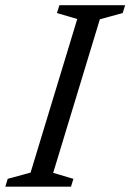

<svg xmlns="http://www.w3.org/2000/svg" viewBox="-38 -702 490 722"><path d="M252.5 -630.5 176 -653 185.5 -682.5H432.5L423.5 -653L337.5 -629.5L162 -52L238 -29.5L229 0H-18L-9 -29.5L77 -53Z"/></svg>

Font: Newsreader
Style: Italic
Weight: 400
Italic angle: -17°
Designer: Hugues Gentile
Foundry: Production Type
Version: Version 1.003